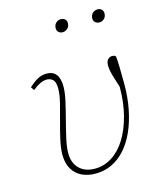

<svg xmlns="http://www.w3.org/2000/svg" viewBox="-111 -802 737 892"><g transform="rotate(-15 257.5 -355.5)"><path d="M238 12Q201 12 172 -2Q143 -16 127 -44Q111 -72 111 -112Q111 -143 120 -183.5Q129 -224 141 -267Q153 -310 162.5 -348.5Q172 -387 172 -415Q172 -447 160 -458Q148 -469 131 -469Q115 -469 97.5 -460.5Q80 -452 62 -437L51 -453Q77 -477 96.5 -486.5Q116 -496 137 -496Q167 -496 182.5 -476.5Q198 -457 198 -418Q198 -389 189 -349Q180 -309 168.5 -265Q157 -221 148 -181Q139 -141 139 -113Q139 -65 166.5 -38Q194 -11 241 -11Q285 -11 323 -35Q361 -59 389 -103.5Q417 -148 433.5 -210.5Q450 -273 450 -350Q450 -365 450 -378Q450 -391 450 -403L460 -380L458 -324Q445 -365 437 -390Q429 -415 426 -430.5Q423 -446 423 -457Q423 -478 432 -487Q441 -496 452 -496Q459 -496 463 -494.5Q467 -493 470 -489Q472 -473 473 -436Q474 -399 474 -356Q474 -292 463 -236Q452 -180 432 -134.5Q412 -89 383 -56Q354 -23 317.5 -5.5Q281 12 238 12ZM260 -662Q249 -662 241 -669Q233 -676 233 -688Q233 -704 243 -713.5Q253 -723 266 -723Q279 -723 286.5 -716Q294 -709 294 -697Q294 -681 283.5 -671.5Q273 -662 260 -662ZM437 -662Q425 -662 417 -669Q409 -676 409 -688Q409 -704 419.5 -713.5Q430 -723 443 -723Q455 -723 462.5 -716Q470 -709 470 -697Q470 -681 460 -671.5Q450 -662 437 -662Z"/></g></svg>

Font: Source Serif 4 ExtraLight
Style: Italic
Weight: 250
Italic angle: -12°
Designer: Frank Grießhammer
Foundry: Adobe Systems Incorporated
Version: Version 4.004;hotconv 1.0.116;makeotfexe 2.5.65601